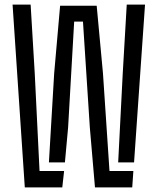

<svg xmlns="http://www.w3.org/2000/svg" viewBox="-20 -820 690 840"><path d="M395.5 0 373 -262.5 343 -725.5H304.5L278 -262.5L264 -109.5H194L217 -499L243 -795H403L430.5 -499L459 -72H563.5L558.5 0ZM88.5 0 35 -800H114L132 -499L153 -72H260.5L252.5 0ZM497 -109.5 517 -499 534.5 -800H614.5L566.5 -109.5Z"/></svg>

Font: Big Shoulders Stencil Text Thin
Style: Regular
Weight: 400
Version: Version 2.001